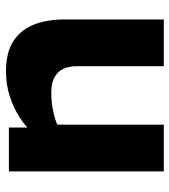

<svg xmlns="http://www.w3.org/2000/svg" viewBox="18 -598 580 657"><g transform="rotate(-90 308.5 -270.0)"><path d="M50 -530H200V-415L210 -397V0H50ZM319 -385Q292 -385 266.5 -380.5Q241 -376 220 -368.5Q199 -361 185 -352V-452Q205 -474 236 -494Q267 -514 306.5 -527Q346 -540 392 -540Q458 -540 497 -514Q536 -488 553 -443Q570 -398 570 -340V0H410V-297Q410 -323 401.5 -342.5Q393 -362 373 -373.5Q353 -385 319 -385Z"/></g></svg>

Font: Roundo Variable
Style: Regular
Weight: 200
Designer: Shiva Nallaperumal
Foundry: Indian Type Foundry
Version: Version 2.000